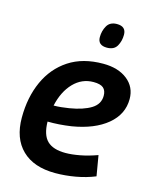

<svg xmlns="http://www.w3.org/2000/svg" viewBox="-114 -826 728 912"><g transform="rotate(15 249.5 -370.0)"><path d="M440 -26Q396 -8 345.5 1Q295 10 246 10Q140 10 82.5 -46Q25 -102 25 -204Q25 -304 60.5 -382.5Q96 -461 164.5 -506Q233 -551 333 -551Q407 -551 452 -515.5Q497 -480 497 -421Q497 -346 435 -294.5Q373 -243 264 -225Q203 -216 148 -217Q149 -152 178 -123.5Q207 -95 268 -95Q299 -95 339 -102.5Q379 -110 423 -126ZM311 -455Q254 -455 213 -412.5Q172 -370 156 -298Q174 -298 193 -300Q212 -302 231 -305Q298 -316 336 -339.5Q374 -363 374 -404Q374 -430 359.5 -442.5Q345 -455 311 -455ZM329 -629Q284 -629 284 -669Q284 -700 298.5 -725Q313 -750 347 -750Q392 -750 392 -709Q392 -678 378 -653.5Q364 -629 329 -629Z"/></g></svg>

Font: Georama SemiBold
Style: Italic
Weight: 600
Italic angle: -9°
Designer: Jean-Baptiste Levee
Foundry: Production Type
Version: Version 1.000